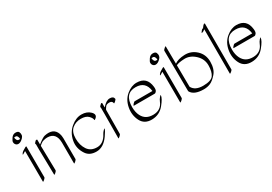

<svg xmlns="http://www.w3.org/2000/svg" viewBox="15 -1248 2790 1972"><g transform="rotate(-30 1410.0 -262.0)"><path d="M188.5 -537.6Q206.5 -497.6 176.5 -468Q146.5 -438.5 120.6 -438.5Q94.7 -438.5 83 -464.4Q80.1 -471.7 80.1 -484.1Q80.1 -496.6 99.9 -525.4Q119.6 -554.2 150.1 -554.2Q180.7 -554.2 188.5 -537.6ZM160.2 -474.1Q161.6 -485.8 154.3 -502.4Q147 -519 132.8 -519Q118.7 -519 115.7 -518.6Q115.2 -515.1 115.2 -509.5Q115.2 -503.9 122.8 -486.6Q130.4 -469.2 160.2 -474.1ZM130.9 -354 165.5 -374.5Q177.2 -381.3 177.7 -373L179.2 -9.3Q179.2 -1 161.4 14.6Q143.6 30.3 143.6 22L142.1 -340.8H141.6L112.8 -323.7Q97.7 -314.5 106.7 -329.6Q115.7 -344.7 130.9 -354Z M273.9 -284.2V-347.2Q263.7 -349.6 278.3 -367.4Q293 -385.3 301 -383.3Q309.1 -381.3 309.1 -379.9V-322.8Q370.6 -371.6 396.5 -377.4Q508.3 -401.9 539.6 -315.4Q548.3 -290.5 548.8 -258.8L549.3 -11.7Q549.3 -3.4 531.7 12.2Q514.2 27.8 514.2 19.5L513.7 -227.5Q511.7 -348.1 407.7 -348.1Q393.1 -348.1 387 -346.4Q380.9 -344.7 363.5 -341.3Q346.2 -337.9 328.1 -323Q310.1 -308.1 309.1 -307.1L314.9 -13.7Q314.9 -5.4 297.4 10.3Q279.8 25.9 279.8 17.6Z M925.3 -90.3Q933.1 -105.5 949.5 -122.8Q965.8 -140.1 964.8 -131.8Q962.4 -113.3 924.3 -59.6Q860.8 30.3 778.6 31Q696.3 31.7 658.7 -24.4Q606.4 -102.1 623.8 -188.2Q641.1 -274.4 703.1 -325.9Q765.1 -377.4 829.6 -377.2Q894 -377 932.6 -338.9Q971.2 -300.8 937.5 -271Q918.5 -253.9 918 -262.2Q917.5 -285.6 889.4 -313.7Q861.3 -341.8 801.8 -342Q742.2 -342.3 699.2 -306.2Q656.2 -270 656.2 -191.4Q656.2 -112.8 693.1 -58.1Q730 -3.4 805.7 -4.2Q881.3 -4.9 925.3 -90.3Z M1074.7 -319.8Q1121.6 -375.5 1164.8 -375.5Q1208 -375.5 1212.9 -342.8Q1213.9 -335.4 1196.3 -319.3Q1178.7 -303.2 1177.7 -310.5Q1173.8 -340.3 1140.6 -340.3Q1107.4 -340.3 1095 -324.2Q1082.5 -308.1 1078.6 -300.3Q1073.7 -291 1074.2 -290Q1074.7 -289.1 1074.7 -288.6L1072.8 -7.8Q1072.8 0.5 1055.2 16.1Q1037.6 31.7 1037.6 23.4L1039.6 -257.3Q1039.6 -258.3 1039.8 -260.3Q1040 -262.2 1039.6 -263.2V-339.4Q1030.8 -342.8 1047.1 -360.4Q1063.5 -377.9 1069.1 -375.7Q1074.7 -373.5 1074.7 -372.1Z M1341.8 -78.1Q1378.9 -3.9 1471.2 -5.1Q1563.5 -6.3 1595.7 -88.9Q1604.5 -110.8 1620.8 -129.9Q1637.2 -148.9 1636.7 -141.1Q1635.7 -106 1579.6 -38.3Q1523.4 29.3 1434.3 30.5Q1345.2 31.7 1309.1 -39.8Q1272.9 -111.3 1288.1 -195.1Q1303.2 -278.8 1362.5 -328.1Q1421.9 -377.4 1483.9 -377Q1605 -377 1618.7 -251Q1622.6 -216.3 1611.6 -200.9Q1600.6 -185.5 1588.9 -185.5H1343.3Q1335 -185.5 1350.3 -203.4Q1365.7 -221.2 1374 -221.2H1583.5Q1569.3 -341.8 1452.6 -341.8Q1319.8 -342.8 1319.8 -179.7Q1320.3 -120.1 1341.8 -78.1Z M1816.9 -537.6Q1835 -497.6 1804.9 -468Q1774.9 -438.5 1749 -438.5Q1723.1 -438.5 1711.4 -464.4Q1708.5 -471.7 1708.5 -484.1Q1708.5 -496.6 1728.3 -525.4Q1748 -554.2 1778.6 -554.2Q1809.1 -554.2 1816.9 -537.6ZM1788.6 -474.1Q1790 -485.8 1782.7 -502.4Q1775.4 -519 1761.2 -519Q1747.1 -519 1744.1 -518.6Q1743.7 -515.1 1743.7 -509.5Q1743.7 -503.9 1751.2 -486.6Q1758.8 -469.2 1788.6 -474.1ZM1759.3 -354 1793.9 -374.5Q1805.7 -381.3 1806.2 -373L1807.6 -9.3Q1807.6 -1 1789.8 14.6Q1772 30.3 1772 22L1770.5 -340.8H1770L1741.2 -323.7Q1726.1 -314.5 1735.1 -329.6Q1744.1 -344.7 1759.3 -354Z M1933.1 -324.7 1935.5 -68.4Q1967.3 -6.8 2062.7 -6.8Q2158.2 -6.8 2186 -46.9Q2213.9 -86.9 2213.9 -162.6Q2213.9 -238.3 2156.2 -291.7Q2098.6 -345.2 2031.2 -342.5Q1963.9 -339.8 1933.1 -324.7ZM1933.1 -343.3Q1974.1 -374 2052.7 -377.2Q2131.3 -380.4 2190.2 -325.9Q2249 -271.5 2249 -184.8Q2249 -98.1 2206.5 -49.8Q2164.1 -1.5 2128.4 13.4Q2092.8 28.3 2051.8 28.3Q1933.1 28.3 1900.4 -35.6Q1900.4 -36.1 1900.4 -36.6L1896 -517.6Q1896 -525.9 1913.6 -541.5Q1931.2 -557.1 1931.2 -548.8Z M2396.5 -8.8Q2396.5 -0.5 2380.1 13.2Q2363.8 26.9 2361.3 22.5V-503.9Q2341.8 -486.3 2323.2 -483.9Q2316.9 -482.9 2321.8 -490.2Q2326.7 -497.6 2335.2 -507.8Q2343.8 -518.1 2349.6 -518.6Q2355.5 -519 2357.4 -520Q2358.4 -522 2359.9 -525.9Q2361.3 -529.8 2374.3 -543.5Q2387.2 -557.1 2391.8 -554.7Q2396.5 -552.2 2396.5 -550.8Z M2525.4 -78.1Q2562.5 -3.9 2654.8 -5.1Q2747.1 -6.3 2779.3 -88.9Q2788.1 -110.8 2804.4 -129.9Q2820.8 -148.9 2820.3 -141.1Q2819.3 -106 2763.2 -38.3Q2707 29.3 2617.9 30.5Q2528.8 31.7 2492.7 -39.8Q2456.5 -111.3 2471.7 -195.1Q2486.8 -278.8 2546.1 -328.1Q2605.5 -377.4 2667.5 -377Q2788.6 -377 2802.2 -251Q2806.2 -216.3 2795.2 -200.9Q2784.2 -185.5 2772.5 -185.5H2526.9Q2518.6 -185.5 2533.9 -203.4Q2549.3 -221.2 2557.6 -221.2H2767.1Q2752.9 -341.8 2636.2 -341.8Q2503.4 -342.8 2503.4 -179.7Q2503.9 -120.1 2525.4 -78.1Z"/></g></svg>

Font: ML-NILA02
Style: Regular
Weight: 400
Version: Version ML-NILA02 1.0